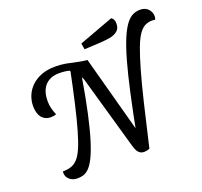

<svg xmlns="http://www.w3.org/2000/svg" viewBox="-146 -1024 1277 1214"><g transform="rotate(-20 492.0 -417.5)"><path d="M666 1 614 -78Q646 -246 673 -368.5Q700 -491 724 -575.5Q748 -660 771 -713.5Q794 -767 816.5 -795.5Q839 -824 862 -834.5Q885 -845 911 -845Q945 -845 964.5 -824Q984 -803 984 -775Q984 -763 979 -753Q969 -755 961 -755Q934 -755 912 -744.5Q890 -734 870 -706Q850 -678 830 -625.5Q810 -573 786 -489.5Q762 -406 733 -285.5Q704 -165 666 1ZM177 22Q143 22 122.5 3.5Q102 -15 102 -41Q102 -47 103 -51Q134 -51 158.5 -59Q183 -67 203 -88.5Q223 -110 241 -151.5Q259 -193 278.5 -260.5Q298 -328 320.5 -426Q343 -524 371 -660L422 -583Q398 -438 375.5 -336.5Q353 -235 332 -168.5Q311 -102 291 -63Q271 -24 251.5 -6Q232 12 213.5 17Q195 22 177 22ZM149 -399Q124 -399 105.5 -411Q87 -423 77 -446.5Q67 -470 67 -504Q67 -539 80.5 -572.5Q94 -606 121 -632.5Q148 -659 188.5 -675Q229 -691 284 -691Q323 -691 357 -684.5Q391 -678 423.5 -670.5Q456 -663 490 -660L441 -616L366 -626L361 -635Q332 -643 293 -643Q232 -643 198 -606.5Q164 -570 164 -500Q164 -475 170 -451.5Q176 -428 186 -406Q177 -402 167.5 -400.5Q158 -399 149 -399ZM628 9Q614 9 603 2.5Q592 -4 584 -17.5Q576 -31 570 -53L427 -555L371 -660H490L633 -132L666 1Q657 5 646.5 7Q636 9 628 9ZM496 -730 489 -771 721 -857Q732 -850 736.5 -839.5Q741 -829 741 -814Q741 -781 720 -764.5Q699 -748 669 -743Q639 -738 610 -736Z"/></g></svg>

Font: Sansita Swashed Light
Style: Regular
Weight: 300
Designer: Pablo Cosgaya
Foundry: Omnibus-Type
Version: Version 1.003